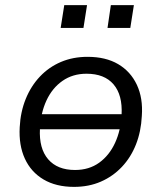

<svg xmlns="http://www.w3.org/2000/svg" viewBox="-20 -721 631 750"><path d="M269 9Q199 9 150 -20Q101 -49 77 -101.5Q53 -154 57 -224Q60 -284 80.5 -334.5Q101 -385 136 -422Q171 -459 218 -479Q265 -499 322 -499Q393 -499 441.5 -470.5Q490 -442 514.5 -390Q539 -338 534 -268Q531 -207 511 -156.5Q491 -106 456 -69Q421 -32 374 -11.5Q327 9 269 9ZM273 -57Q328 -57 367.5 -85.5Q407 -114 429.5 -163Q452 -212 455 -273Q459 -350 423.5 -391.5Q388 -433 318 -433Q264 -433 224 -405Q184 -377 161.5 -328.5Q139 -280 136 -218Q132 -141 168 -99Q204 -57 273 -57ZM104 -216 113 -275H487L477 -216ZM400 -612 413 -701H503L489 -612ZM217 -612 231 -701H320L306 -612Z"/></svg>

Font: Nunito Sans 10pt
Style: Italic
Weight: 400
Italic angle: -9°
Designer: Vernon Adams
Foundry: Vernon Adams
Version: Version 3.101;gftools[0.9.27]